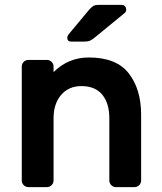

<svg xmlns="http://www.w3.org/2000/svg" viewBox="-20 -765 661 785"><path d="M69 0ZM530 0H454Q443 0 435 -8Q427 -16 427 -27V-281Q427 -343 398 -378Q369 -413 313 -413Q261 -413 230 -377Q199 -341 199 -281V-27Q199 -16 191 -8Q183 0 172 0H96Q85 0 77 -8Q69 -16 69 -27V-493Q69 -504 77 -512Q85 -520 96 -520H172Q183 -520 191 -512Q199 -504 199 -493V-470Q259 -530 343 -530Q456 -530 506.5 -465Q557 -400 557 -296V-27Q557 -16 549 -8Q541 0 530 0ZM382 -745H477Q486 -745 491 -739.5Q496 -734 496 -725Q496 -718 491 -713L368 -612Q357 -603 348.5 -599Q340 -595 326 -595H271Q255 -595 255 -611Q255 -617 260 -624L345 -726Q356 -738 363 -741.5Q370 -745 382 -745Z"/></svg>

Font: Hezaedrus Medium
Style: Regular
Weight: 500
Designer: Hubert & Fischer
Foundry: Hubert & Fischer
Version: Version 1.10;September 3, 2019;FontCreator 11.5.0.2425 64-bi